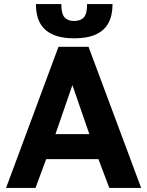

<svg xmlns="http://www.w3.org/2000/svg" viewBox="-20 -932 729 952"><path d="M10 0 270 -700H419L680 0H522L468 -143H209L156 0ZM255 -267H423L339 -510ZM347 -742Q283 -742 240.5 -761.5Q198 -781 178 -818.5Q158 -856 158 -912H284Q284 -864 300 -846Q316 -828 347 -828Q380 -828 396 -846Q412 -864 412 -912H538Q538 -856 518 -818.5Q498 -781 456 -761.5Q414 -742 347 -742Z"/></svg>

Font: Golos Text SemiBold
Style: Regular
Weight: 600
Designer: A.Korolkova, Vitaly Kuzmin
Foundry: ParaType Ltd
Version: Version 2.004